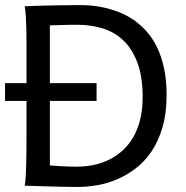

<svg xmlns="http://www.w3.org/2000/svg" viewBox="-20 -738 741 763"><path d="M85.4 -407.7V-558.1Q85.4 -592.3 84.7 -621.8Q84 -651.4 82.5 -674.8Q81.1 -698.2 78.1 -712.9Q88.4 -713.4 104.2 -714.1Q120.1 -714.8 139.4 -715.3Q158.7 -715.8 179.9 -716.3Q201.2 -716.8 222.4 -717Q243.7 -717.3 263.7 -717.5Q283.7 -717.8 300.3 -717.8Q319.8 -717.8 345 -715.6Q370.1 -713.4 397.7 -707Q425.3 -700.7 454.3 -689.2Q483.4 -677.7 510.5 -659.2Q537.6 -640.6 561.5 -614.3Q585.4 -587.9 603.3 -551.8Q621.1 -515.6 631.6 -468.5Q642.1 -421.4 642.1 -361.3Q642.1 -288.6 626 -233.2Q609.9 -177.7 582.8 -137.2Q555.7 -96.7 520 -69.3Q484.4 -42 445.3 -25.4Q406.2 -8.8 366.2 -2Q326.2 4.9 290.5 4.9Q278.8 4.9 263.4 4.6Q248 4.4 231 4.2Q213.9 3.9 195.8 3.4Q177.7 2.9 160.6 2.4Q120.6 1.5 78.1 0Q81.1 -14.6 82.3 -37.6Q83.5 -60.5 84.2 -89.4Q85 -118.2 85.2 -152.1Q85.4 -186 85.4 -222.2V-336.9H0V-407.7ZM178.2 -407.7H363.8V-336.9H178.2V-80.6Q195.3 -79.1 222.9 -77.4Q250.5 -75.7 285.6 -75.7Q318.4 -75.7 350.3 -82Q382.3 -88.4 411.4 -102.3Q440.4 -116.2 465.3 -138.2Q490.2 -160.2 508.3 -190.7Q526.4 -221.2 536.6 -261.2Q546.9 -301.3 546.9 -351.6Q546.9 -433.6 526.1 -488.8Q505.4 -543.9 470.2 -577.4Q435.1 -610.8 387.9 -625.2Q340.8 -639.6 288.1 -639.6Q275.9 -639.6 260.7 -639.4Q245.6 -639.2 230.2 -638.7Q214.8 -638.2 201.2 -637.9Q187.5 -637.7 178.2 -637.2Z"/></svg>

Font: Andika
Style: Regular
Weight: 400
Designer: Victor Gaultney, Annie Olsen, Julie Remington, Don Collingsworth, Eric Hays
Foundry: SIL International
Version: Version 1.001